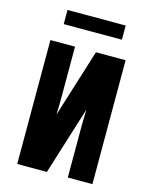

<svg xmlns="http://www.w3.org/2000/svg" viewBox="-134 -1013 868 1100"><g transform="rotate(15 300.0 -463.5)"><path d="M253 0H77V-735H223V-441Q223 -414 222.5 -387Q222 -360 221 -332L347 -735H523V0H377V-294Q377 -321 377.5 -348Q378 -375 379 -403ZM127 -843V-927H472V-843Z"/></g></svg>

Font: Iosevka Aile Heavy
Style: Regular
Weight: 900
Designer: Belleve Invis
Foundry: Belleve Invis
Version: Version 31.1.0; ttfautohint (v1.8.4)